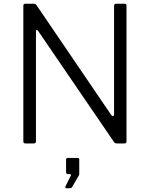

<svg xmlns="http://www.w3.org/2000/svg" viewBox="-20 -762 796 1020"><path d="M642 -742Q648 -742 650 -739.5Q652 -737 652 -731V-11Q652 0 641 0H606H601Q591 0 586 -7L183 -597Q178 -604 174.5 -603Q171 -602 171 -596V-11Q171 0 159 0H116Q109 0 106.5 -2.5Q104 -5 104 -12V-730Q104 -737 106.5 -739.5Q109 -742 115 -742H157Q164 -742 167.5 -740.5Q171 -739 175 -733L571 -151Q576 -145 580 -145Q582 -145 584 -147.5Q586 -150 586 -154V-731Q586 -742 596 -742ZM328 228 354 175Q357 172 357 168Q357 163 350 163H341Q331 163 331 152V87Q331 77 340 77H393Q401 77 401 85V163Q401 165 400 167Q399 169 399 170L364 230Q362 235 358 236.5Q354 238 347 238H333Q329 238 327.5 234.5Q326 231 328 228Z"/></svg>

Font: Libre Franklin Light
Style: Regular
Weight: 300
Designer: Pablo Impallari, Rodrigo Fuenzalida
Foundry: Impallari Type
Version: Version 1.002; ttfautohint (v1.5)